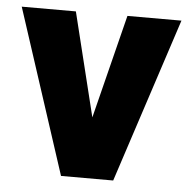

<svg xmlns="http://www.w3.org/2000/svg" viewBox="-44 -571 604 614"><g transform="rotate(5 258.5 -264.0)"><path d="M175.3 -528.3 257.3 -195.3 340.8 -528.3H514.2L341.3 0H173.8L1.5 -528.3Z"/></g></svg>

Font: Vazirmatn RD Black
Style: Regular
Weight: 900
Designer: Saber Rastikerdar
Foundry: Saber Rastikerdar
Version: Version 32.102